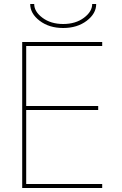

<svg xmlns="http://www.w3.org/2000/svg" viewBox="-20 -940 612 960"><path d="M131 -920H151Q151 -882 192.5 -851Q234 -820 296 -820Q358 -820 399.5 -851Q441 -882 441 -920H461Q461 -872 413.5 -836Q366 -800 296 -800Q226 -800 178.5 -836Q131 -872 131 -920ZM111 -390V-20H491V0H91V-730H491V-710H111V-410H471V-390Z"/></svg>

Font: Mplus 1p Thin
Style: Regular
Weight: 250
Version: Version 1.061